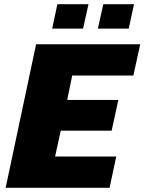

<svg xmlns="http://www.w3.org/2000/svg" viewBox="-20 -900 692 920"><path d="M7 0 153 -688H652L619 -538H326L302 -421H547L515 -274H271L244 -150H537L505 0ZM449 -763 475 -880H622L597 -763ZM230 -763 255 -880H404L378 -763Z"/></svg>

Font: Saira Thin ExtraBold
Style: Italic
Weight: 800
Italic angle: -12°
Version: Version 1.101